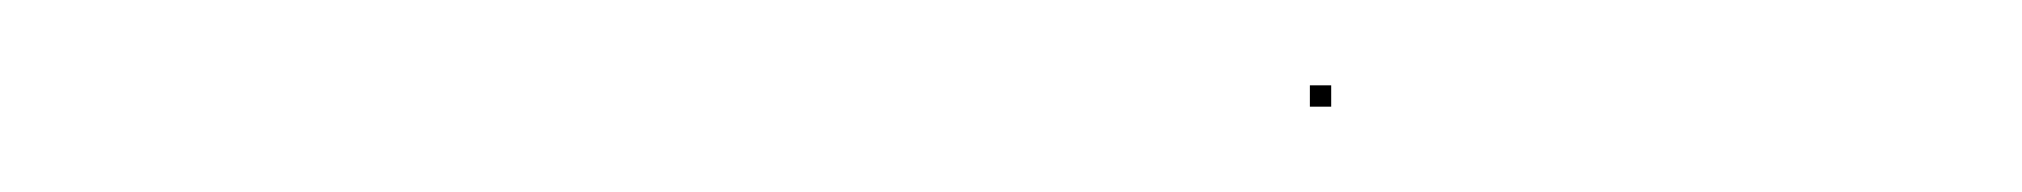

<svg xmlns="http://www.w3.org/2000/svg" viewBox="-20 -563 474 45"><path d="M287 -538V-543H292V-538Z"/></svg>

Font: FRB American Cursive Just Beginnings
Style: Italic
Weight: 400
Italic angle: -25°
Version: Version 2.0;Modular Font Editor K font №1